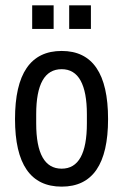

<svg xmlns="http://www.w3.org/2000/svg" viewBox="-20 -685 459 716"><path d="M100 -577V-665H180V-577ZM238 -577V-665H319V-577ZM383 -241Q383 11 210 11Q36 11 36 -241Q36 -495 210 -495Q383 -495 383 -241ZM115 -259V-225Q115 -56 210 -56Q304 -56 304 -225V-259Q304 -342 280.5 -384.5Q257 -427 210 -427Q115 -427 115 -259Z"/></svg>

Font: Pragati Narrow
Style: Regular
Weight: 400
Designer: Hector Gatti, Marcela Romero, Pablo Cosgaya and Nicolas Silva
Foundry: Omnibus-Type
Version: Version 1.010; ttfautohint (v1.3)